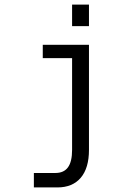

<svg xmlns="http://www.w3.org/2000/svg" viewBox="-20 -651 540 844"><path d="M296.9 7.8V-395.5H168V-454.1H371.1V7.8Q371.1 87.9 335 130.4Q298.8 172.9 232.4 172.9H128.9V109.4H223.6Q260.7 109.4 278.8 84.5Q296.9 59.6 296.9 7.8ZM296.9 -630.9H371.1V-536.1H296.9Z"/></svg>

Font: BabelStone Flags PUA
Style: Regular
Weight: 400
Designer: Andrew West
Foundry: BabelStone
Version: Version 4.12